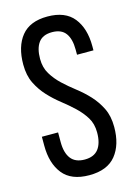

<svg xmlns="http://www.w3.org/2000/svg" viewBox="-111 -767 593 835"><g transform="rotate(-15 186.0 -350.0)"><path d="M187 -707C134.3 -707 95.3 -691.3 70 -660C44.7 -628.7 32 -586 32 -532C32 -499.3 37.8 -471.2 49.5 -447.5C61.2 -423.8 75.7 -402.7 93 -384C110.3 -365.3 129 -348.2 149 -332.5C169 -316.8 187.7 -300.8 205 -284.5C222.3 -268.2 236.8 -250.5 248.5 -231.5C260.2 -212.5 266 -190 266 -164C266 -132 259.3 -107.3 246 -90C232.7 -72.7 212 -64 184 -64C156 -64 135.3 -72.7 122 -90C108.7 -107.3 102 -132 102 -164V-208H29V-168C29 -114.7 41.7 -72.2 67 -40.5C92.3 -8.8 132 7 186 7C240 7 279.8 -8.8 305.5 -40.5C331.2 -72.2 344 -114.7 344 -168C344 -200.7 338.2 -228.8 326.5 -252.5C314.8 -276.2 300.3 -297.3 283 -316C265.7 -334.7 246.8 -351.8 226.5 -367.5C206.2 -383.2 187.3 -399.2 170 -415.5C152.7 -431.8 138.2 -449.7 126.5 -469C114.8 -488.3 109 -511 109 -537C109 -568.3 115.3 -592.7 128 -610C140.7 -627.3 161 -636 189 -636C217 -636 237.3 -627.3 250 -610C262.7 -592.7 269 -568 269 -536V-513H343V-532C343 -585.3 330.3 -627.8 305 -659.5C279.7 -691.2 240.3 -707 187 -707Z"/></g></svg>

Font: SVN-Bebas Neue
Style: Regular
Weight: 400
Designer: Ryoichi Tsunekawa
Foundry: Ryoichi Tsunekawa
Version: Version 001.003